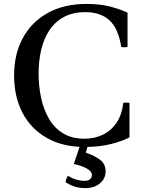

<svg xmlns="http://www.w3.org/2000/svg" viewBox="-20 -735 736 980"><path d="M609 -210Q625 -213 641 -210V-34Q606 -15 547.5 0Q489 15 412 15Q300 15 219 -31Q138 -77 95 -159Q52 -241 52 -350Q52 -459 96.5 -541Q141 -623 224 -669Q307 -715 422 -715Q491 -715 544 -701Q597 -687 631 -670V-495Q615 -492 599 -495Q584 -590 538.5 -631.5Q493 -673 416 -673Q351 -673 305.5 -648Q260 -623 231.5 -579.5Q203 -536 190 -479.5Q177 -423 177 -360Q177 -297 189.5 -237.5Q202 -178 229 -130.5Q256 -83 301 -55Q346 -27 412 -27Q461 -27 503 -46.5Q545 -66 573.5 -106.5Q602 -147 609 -210ZM327 162Q347 175 369 181.5Q391 188 410 188Q449 188 449 157Q449 140 423.5 125.5Q398 111 357 102L391 0H431L418 44Q464 60 491.5 81Q519 102 519 140Q519 176 490.5 200.5Q462 225 416 225Q385 225 361.5 217.5Q338 210 315 195Q317 175 327 162Z"/></svg>

Font: Poltawski Nowy
Style: Regular
Weight: 400
Designer: Adam Pótawski, Mateusz Machalski, Borys Kosmynka, Ania Wieluska
Foundry: Capitalics.wtf
Version: Version 1.001;gftools[0.9.25]